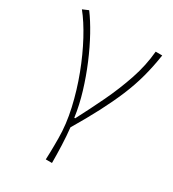

<svg xmlns="http://www.w3.org/2000/svg" viewBox="-179 -640 848 939"><g transform="rotate(30 245.0 -171.0)"><path d="M227 198Q228 172 228.5 154Q229 136 229 118.5Q229 101 229 78Q229 0 209.5 -86Q190 -172 158.5 -255Q127 -338 89 -408.5Q51 -479 13 -526L46 -540Q76 -500 107.5 -443Q139 -386 167 -319.5Q195 -253 216 -183.5Q237 -114 246 -48H251Q291 -124 329 -203.5Q367 -283 394.5 -364.5Q422 -446 429 -527H466Q456 -460 439.5 -398.5Q423 -337 397 -275Q371 -213 335.5 -145Q300 -77 253 2Q258 47 260 99Q262 151 262 198Z"/></g></svg>

Font: Shanggu Sans SC VF
Style: Regular
Weight: 250
Designer: GuiWonder
Version: Version 1.021